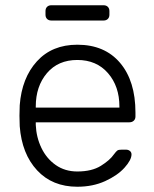

<svg xmlns="http://www.w3.org/2000/svg" viewBox="-20 -700 586 730"><path d="M495 -272V-257Q495 -247 488.5 -241Q482 -235 472 -235H116V-225Q118 -178 137.5 -137.5Q157 -97 192 -72.5Q227 -48 274 -48Q329 -48 363.5 -69.5Q398 -91 413 -113Q422 -125 426.5 -128Q431 -131 443 -131H459Q468 -131 474 -126Q480 -121 480 -113Q480 -92 453.5 -62.5Q427 -33 380 -11.5Q333 10 274 10Q179 10 121 -52.5Q63 -115 55 -220L54 -260L55 -300Q63 -404 120.5 -467Q178 -530 274 -530Q378 -530 436.5 -461Q495 -392 495 -272ZM434 -291V-295Q434 -372 390.5 -422Q347 -472 274 -472Q201 -472 158.5 -422Q116 -372 116 -295V-291ZM153 -644V-658Q153 -668 159 -674Q165 -680 175 -680H374Q384 -680 390 -674Q396 -668 396 -658V-644Q396 -634 390 -628Q384 -622 374 -622H175Q165 -622 159 -628Q153 -634 153 -644Z"/></svg>

Font: Rubik
Style: Regular
Weight: 300
Designer: Hubert & Fischer
Foundry: Hubert & Fischer
Version: Version 1.100